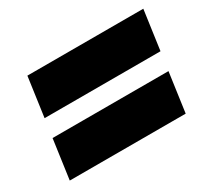

<svg xmlns="http://www.w3.org/2000/svg" viewBox="-85 -649 688 634"><g transform="rotate(-30 259.0 -332.0)"><path d="M52 -367H494L515 -517H73ZM21 -147H463L484 -297H42Z"/></g></svg>

Font: Fira Sans Heavy
Style: Italic
Weight: 900
Italic angle: -8°
Designer: bBox Type GmbH & Carrois Corporate GbR & Edenspiekermann AG
Foundry: bBox Type GmbH & Carrois Corporate GbR & Edenspiekermann AG
Version: Version 4.301;PS 004.301;hotconv 1.0.88;makeotf.lib2.5.64775